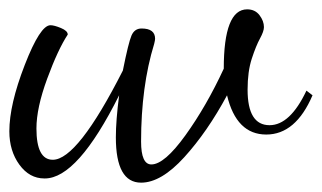

<svg xmlns="http://www.w3.org/2000/svg" viewBox="-20 -352 689 411"><path d="M0 -71Q0 -128 33 -213Q66 -298 88 -298Q96 -298 110.5 -292Q125 -286 125 -278Q104 -246 81 -183.5Q58 -121 58 -77Q58 -10 93 -10Q146 -10 243 -201Q255 -261 261.5 -276Q268 -291 283 -291Q312 -291 312 -269Q312 -266 310 -258Q282 -167 282 -49Q282 0 304 0Q332 0 377 -62.5Q422 -125 459 -205Q459 -332 509 -332Q526 -332 535.5 -319.5Q545 -307 545 -294Q545 -285 536.5 -269.5Q528 -254 519 -226.5Q510 -199 510 -160Q510 -84 557 -84Q601 -84 636 -158L649 -148Q613 -64 550 -64Q486 -64 466 -148Q424 -70 374.5 -15.5Q325 39 282 39Q228 39 228 -58Q228 -94 235 -148Q146 30 76 30Q76 30 75 30Q43 30 21.5 0.5Q0 -29 0 -71Z"/></svg>

Font: DancingScriptRegular
Style: Regular
Weight: 400
Designer: Pablo Impallari
Foundry: Pablo Impallari. www.impallari.com
Version: Version 1.002